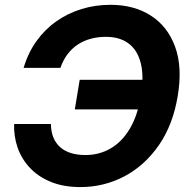

<svg xmlns="http://www.w3.org/2000/svg" viewBox="-20 -757 779 787"><path d="M309.2 9.8Q240.1 9.8 188.4 -11.5Q136.6 -32.7 102.5 -69.1Q68.4 -105.5 52.2 -151.9Q36.1 -198.3 37.9 -248.8H188.7Q189.1 -216.7 199.1 -192.9Q209 -169 227.4 -153.1Q245.8 -137.1 271.8 -129.3Q297.8 -121.5 330.2 -121.5Q386.4 -121.5 432.9 -148.3Q479.4 -175 511.7 -228.8Q544 -282.6 557.3 -363.5Q570.5 -443 557.3 -497Q544 -550.9 507.5 -578.5Q471.1 -606 414.1 -606Q381.4 -606 352.3 -598.2Q323.3 -590.4 299.1 -574.6Q274.9 -558.7 256.9 -534.9Q238.8 -511.1 227.6 -478.8H76.8Q95.1 -540.4 129.4 -588.4Q163.8 -636.4 210.9 -669.6Q257.9 -702.7 314.3 -720Q370.7 -737.3 432.8 -737.3Q528.9 -737.3 597.9 -693.3Q666.9 -649.4 697.6 -565.8Q728.4 -482.2 708.5 -363.7Q689.2 -245.8 631.4 -162.2Q573.6 -78.6 490.1 -34.4Q406.6 9.8 309.2 9.8ZM286.7 -308.7 306.7 -430H597.4L577.2 -308.7Z"/></svg>

Font: Adwaita Sans
Style: Italic
Weight: 400
Italic angle: -9.39999°
Designer: Rasmus Andersson
Foundry: rsms
Version: Version 4.001;git-9221beed3